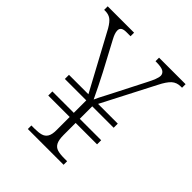

<svg xmlns="http://www.w3.org/2000/svg" viewBox="-199 -835 957 957"><g transform="rotate(45 279.5 -357.0)"><path d="M156 0V-25H179Q206 -25 224 -30Q242 -35 251.5 -50.5Q261 -66 261 -96V-190H110V-219H261V-307H110V-336H247L84 -638Q67 -667 51.5 -678Q36 -689 13 -689H5V-714H191V-689H162Q142 -689 133 -682.5Q124 -676 124 -663Q124 -653 128 -641.5Q132 -630 139 -617L220 -465Q236 -434 253 -400Q270 -366 284 -336Q288 -346 296.5 -362.5Q305 -379 315.5 -399Q326 -419 337 -441L412 -588Q423 -609 430 -627Q437 -645 437 -657Q436 -673 421.5 -681Q407 -689 371 -689H367V-714H554V-689H546Q517 -689 498 -672Q479 -655 458 -613L315 -336H454V-307H303V-219H454V-190H303V-105Q303 -71 312 -53.5Q321 -36 339.5 -30.5Q358 -25 386 -25H408V0Z"/></g></svg>

Font: Noto Serif Armenian ExtraLight
Style: Regular
Weight: 250
Version: Version 2.007